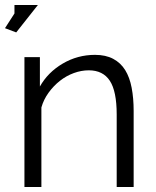

<svg xmlns="http://www.w3.org/2000/svg" viewBox="-23 -750 626 770"><path d="M42 -620 -3 -637 35 -696V-730H129ZM513 0H445V-291Q445 -384 417.5 -426Q390 -468 333 -468Q303 -468 273 -457Q243 -446 217.5 -426Q192 -406 172 -378.5Q152 -351 143 -319V0H75V-521H137V-403Q169 -460 228.5 -495Q288 -530 358 -530Q401 -530 431 -514Q461 -498 479 -469Q497 -440 505 -398Q513 -356 513 -305Z"/></svg>

Font: IngvarSans
Style: Regular
Weight: 400
Version: Version 1.000